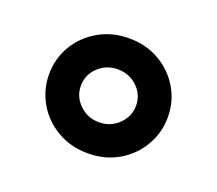

<svg xmlns="http://www.w3.org/2000/svg" viewBox="-65 -796 532 471"><g transform="rotate(20 201.0 -561.0)"><path d="M201 -411Q157 -411 121.5 -431.5Q86 -452 66 -486.5Q46 -521 46 -561Q46 -602 66 -636Q86 -670 121.5 -690.5Q157 -711 201 -711Q246 -711 281 -690.5Q316 -670 336 -636Q356 -602 356 -561Q356 -521 336 -486.5Q316 -452 281 -431.5Q246 -411 201 -411ZM201 -492Q231 -492 252 -512.5Q273 -533 273 -561Q273 -590 252 -610Q231 -630 201 -630Q171 -630 150 -610Q129 -590 129 -561Q129 -533 150 -512.5Q171 -492 201 -492Z"/></g></svg>

Font: Red Hat Display Black
Style: Regular
Weight: 900
Designer: Pentagram, MCKL
Foundry: Pentagram, MCKL
Version: Version 1.023; ttfautohint (v1.8.3)